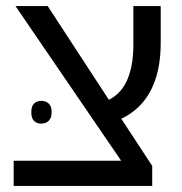

<svg xmlns="http://www.w3.org/2000/svg" viewBox="-20 -612 599 632"><path d="M430 -8 31 -592H137L359 -252L481 -66ZM25 0V-83H460L481 -66V0ZM352 -210 322 -276Q346 -285 364.5 -301Q383 -317 395 -341Q407 -365 413 -396Q419 -427 419 -466V-592H509V-472Q509 -400 490.5 -347.5Q472 -295 437 -261Q402 -227 352 -210ZM83 -243Q83 -262 92 -271Q101 -280 116 -280Q131 -280 140.5 -271Q150 -262 150 -243Q150 -224 140.5 -214.5Q131 -205 116 -205Q101 -205 92 -214Q83 -223 83 -243Z"/></svg>

Font: Noto Sans Hebrew
Style: Regular
Weight: 400
Designer: Monotype Design Team
Foundry: Monotype Imaging Inc.
Version: Version 2.003;January 10, 2023;FontCreator 14.0.0.2877 64-bi